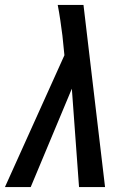

<svg xmlns="http://www.w3.org/2000/svg" viewBox="-37 -755 557 775"><path d="M87 0H-17L223 -532L215 -611Q211 -642 206.5 -673Q202 -704 196 -735H300L387 0H282L253 -397Z"/></svg>

Font: Iosevka Semibold
Style: Italic
Weight: 600
Italic angle: -9°
Monospace: yes
Designer: Belleve Invis
Foundry: Belleve Invis
Version: Version 32.5.0; ttfautohint (v1.8.4)